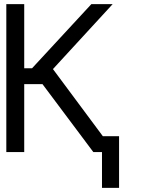

<svg xmlns="http://www.w3.org/2000/svg" viewBox="-20 -739 686 933"><path d="M433.6 0 186.5 -330.1H97.7V0H10.7V-718.8H97.7V-407.2H135.7L423.8 -718.8H527.3L237.3 -403.3L537.1 0ZM558.6 -77.1V173.8H475.6V-77.1Z"/></svg>

Font: Inter Display V
Style: Regular
Weight: 400
Designer: Rasmus Andersson
Foundry: rsms
Version: Version 3.015;git-src